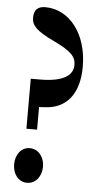

<svg xmlns="http://www.w3.org/2000/svg" viewBox="-55 -807 441 851"><g transform="rotate(5 165.5 -381.0)"><path d="M75 -228H122.5V-328.5L146.5 -330C244.5 -333.5 300 -403 300 -523.5C300 -672 217.5 -772 112 -772C78 -772 61.5 -755.5 61.5 -720.5C61.5 -687.5 82.5 -663.5 160.5 -626.5C244 -587 262.5 -563.5 262.5 -527.5C262.5 -478 212.5 -450.5 116 -450.5H75ZM98 10.5C139.5 10.5 163 -27 163 -66.5C163 -108 137.5 -143.5 98 -143.5C58.5 -143.5 34.5 -108 34.5 -66.5C34.5 -26.5 57.5 10.5 98 10.5Z"/></g></svg>

Font: Libre Caslon Condensed SemiBold
Style: Regular
Weight: 600
Designer: Pablo Impallari, Rodrigo Fuenzalida, Katja Schimmel, Ertekin Erdin
Foundry: Pablo Impallari, Rodrigo Fuenzalida
Version: Version 2.000;gftools[0.9.33]